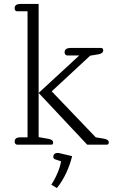

<svg xmlns="http://www.w3.org/2000/svg" viewBox="-20 -730 598 969"><path d="M67 0H239C247 0 248 -5 248 -10C248 -21 240 -26 226 -29L175 -38V-710H82C66 -710 54 -704 54 -689C54 -678 59 -673 67 -673H119V-37H82C66 -37 54 -31 54 -16C54 -6 59 0 67 0ZM420 0H519C527 0 529 -6 529 -11C529 -22 520 -27 505 -30L463 -37L241 -269L435 -449L477 -456C491 -458 501 -465 501 -476C501 -482 498 -488 490 -488H335C318 -488 306 -481 306 -466C306 -456 312 -450 320 -450H380L175 -261ZM267 219C304 174 330 115 344 58L280 43C262 39 249 46 249 62C249 68 253 72 258 74L288 84C284 116 263 166 239 202Z"/></svg>

Font: Maitree Light
Style: Regular
Weight: 300
Designer: CadsonDemak Team
Foundry: CadsonDemak
Version: Version 1.000;PS 001.000;hotconv 1.0.88;makeotf.lib2.5.64775